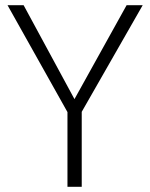

<svg xmlns="http://www.w3.org/2000/svg" viewBox="-20 -720 579 740"><path d="M468 -700 267 -338 71 -700H9L240 -288V0H295V-289L530 -700Z"/></svg>

Font: Jost-300-LightPL
Style: Regular
Weight: 300
Version: Version 3.300; ttfautohint (v0.97) -l 8 -r 50 -G 200 -x 14 -